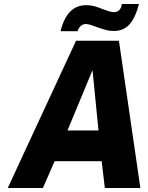

<svg xmlns="http://www.w3.org/2000/svg" viewBox="-20 -947 743 967"><path d="M363 -742H579L687 0H508L492 -135H255L196 0H19ZM476 -290 446 -594 320 -290ZM414 -921Q437 -921 456.5 -915.5Q476 -910 500 -900Q514 -895 528 -890.5Q542 -886 553 -886Q588 -886 594 -927H680Q661 -855 631 -823Q601 -791 553 -791Q532 -791 513.5 -796Q495 -801 463 -812Q428 -826 413 -826Q397 -826 386 -815.5Q375 -805 371 -790H285Q317 -921 414 -921Z"/></svg>

Font: Exo ExtraBold
Style: Italic
Weight: 800
Italic angle: -9°
Designer: Natanael Gama
Foundry: Natanael Gama
Version: Version 1.500; ttfautohint (v1.6)